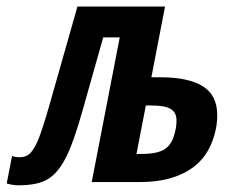

<svg xmlns="http://www.w3.org/2000/svg" viewBox="-70 -548 690 578"><path d="M240.7 -435.5 178.7 -215.8Q150.9 -117.2 127.7 -72.3Q104.5 -27.3 74.2 -8.8Q43.9 9.8 -14.6 9.8Q-31.7 9.8 -49.8 4.4L-33.7 -78.6Q-24.9 -74.7 -10.7 -74.7Q10.3 -74.7 22.9 -88.9Q35.6 -103 47.9 -134.5Q60.1 -166 81.1 -239.7L163.1 -528.3H426.8L385.7 -315.4H411.1Q498 -315.4 541 -288.1Q584 -260.7 584 -201.7Q584 -161.1 568.4 -120.8Q552.7 -80.6 523.7 -54.4Q494.6 -28.3 451.7 -14.2Q408.7 0 350.1 0H206.1L290.5 -435.5ZM340.8 -84.5H356.4Q397.5 -84.5 419.7 -95.5Q441.9 -106.4 451.7 -133.3Q461.4 -160.2 461.4 -185.1Q461.4 -209 444.3 -219.7Q427.2 -230.5 385.3 -230.5H369.1Z"/></svg>

Font: Liberation Mono
Style: Bold Italic
Weight: 700
Italic angle: -12°
Monospace: yes
Designer: Steve Matteson
Foundry: Ascender Corporation
Version: Version 2.1.5